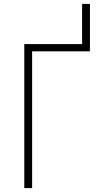

<svg xmlns="http://www.w3.org/2000/svg" viewBox="-20 -960 540 980"><path d="M104 0V-735H399V-940H439V-698H144V0Z"/></svg>

Font: Zed Sans Extralight
Style: Regular
Weight: 200
Designer: Belleve Invis
Foundry: Belleve Invis
Version: Version 1.0.0; ttfautohint (v1.8.4)